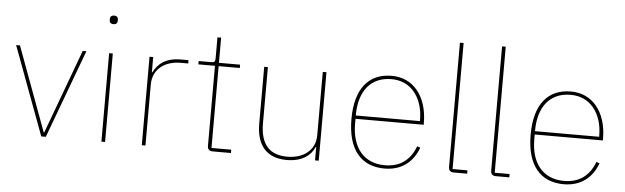

<svg xmlns="http://www.w3.org/2000/svg" viewBox="-48 -911 3559 1094"><g transform="rotate(5 1731.5 -364.0)"><path d="M25 -506H47L225 -24H228L406 -506H427L239 0H213Z M567 -673C550 -673 544 -683 544 -694V-701C544 -712 550 -722 567 -722C584 -722 590 -712 590 -701V-694C590 -683 584 -673 567 -673ZM557 -506H578V0H557Z M788 0V-506H809V-419H812C824 -443 840 -464 865 -480C889 -496 923 -506 970 -506H1011V-487H967C926 -487 886 -476 857 -453C828 -430 809 -396 809 -349V0Z M1193 0C1174 0 1164 -10 1164 -29V-487H1069V-506H1141C1160 -506 1164 -512 1164 -531V-650H1185V-506H1306V-487H1185V-19H1298V0Z M1779 -76H1776C1757 -31 1709 12 1618 12C1505 12 1444 -54 1444 -181V-506H1465V-185C1465 -61 1520 -7 1620 -7C1661 -7 1702 -18 1731 -41C1760 -64 1779 -97 1779 -144V-506H1800V0H1779Z M2177 12C2044 12 1965 -77 1965 -253C1965 -428 2042 -518 2173 -518C2234 -518 2285 -494 2321 -450C2357 -406 2378 -343 2378 -266V-256H1988V-229C1988 -92 2056 -7 2177 -7C2262 -7 2321 -48 2352 -131L2370 -124C2339 -40 2274 12 2177 12ZM2173 -499C2054 -499 1988 -414 1988 -277V-275H2355V-279C2355 -346 2337 -400 2305 -439C2273 -478 2228 -499 2173 -499Z M2572 0C2553 0 2543 -10 2543 -29V-740H2564V-19H2649V0Z M2813 0C2794 0 2784 -10 2784 -29V-740H2805V-19H2890V0Z M3202 12C3069 12 2990 -77 2990 -253C2990 -428 3067 -518 3198 -518C3259 -518 3310 -494 3346 -450C3382 -406 3403 -343 3403 -266V-256H3013V-229C3013 -92 3081 -7 3202 -7C3287 -7 3346 -48 3377 -131L3395 -124C3364 -40 3299 12 3202 12ZM3198 -499C3079 -499 3013 -414 3013 -277V-275H3380V-279C3380 -346 3362 -400 3330 -439C3298 -478 3253 -499 3198 -499Z"/></g></svg>

Font: Plexus Sans Thin
Style: Regular
Weight: 250
Version: Version 2.001;PS 002.001;hotconv 1.0.70;makeotf.lib2.5.58329